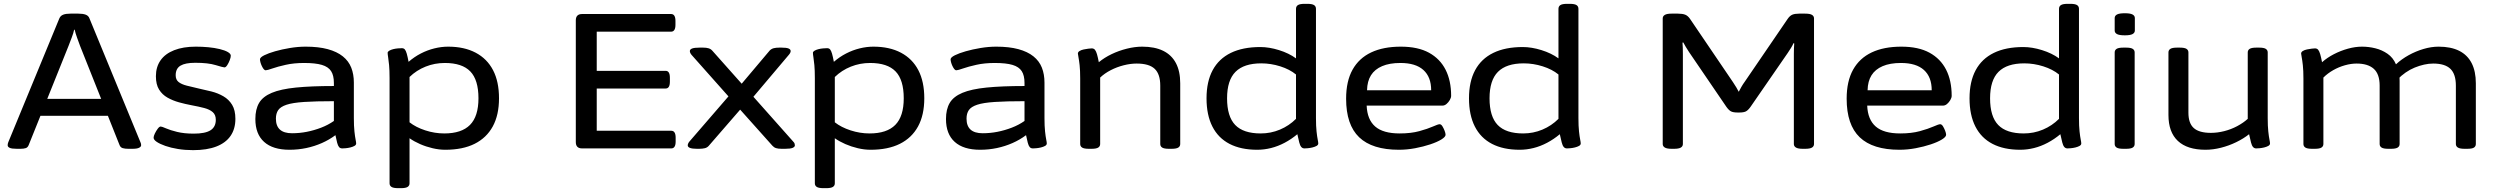

<svg xmlns="http://www.w3.org/2000/svg" viewBox="-20 -773 12998 1000"><path d="M68 2Q41 2 30.5 -3Q20 -8 20 -16Q20 -20 20.5 -23.5Q21 -27 23 -32L289 -677Q295 -691 309 -696.5Q323 -702 347 -702H388Q412 -702 426.5 -696.5Q441 -691 446 -677L712 -31Q714 -27 714.5 -23.5Q715 -20 715 -16Q715 -9 704.5 -3.5Q694 2 670 2H648Q631 2 619 -1.5Q607 -5 602 -19L397 -534Q390 -553 381.5 -576.5Q373 -600 369 -618H366Q363 -602 354 -578.5Q345 -555 337 -534L130 -19Q125 -5 114 -1.5Q103 2 87 2ZM156 -170V-258H573V-170Z M986 9Q944 9 907 3Q870 -3 841.5 -13Q813 -23 796.5 -34Q780 -45 780 -56Q780 -64 786.5 -77.5Q793 -91 801.5 -102.5Q810 -114 817 -114Q823 -114 844.5 -104.5Q866 -95 902.5 -86Q939 -77 989 -77Q1049 -77 1076.5 -94.5Q1104 -112 1104 -149Q1104 -175 1088 -189Q1072 -203 1043.5 -210.5Q1015 -218 977 -225Q945 -231 912.5 -240Q880 -249 852.5 -264.5Q825 -280 808.5 -306.5Q792 -333 792 -376Q792 -424 816 -458.5Q840 -493 887 -511.5Q934 -530 1000 -530Q1033 -530 1065 -527Q1097 -524 1124 -517.5Q1151 -511 1166.5 -502Q1182 -493 1182 -483Q1182 -474 1176.5 -459.5Q1171 -445 1163.5 -433.5Q1156 -422 1149 -422Q1142 -422 1103 -434Q1064 -446 997 -446Q945 -446 920 -431Q895 -416 895 -381Q895 -358 910 -346Q925 -334 952.5 -327Q980 -320 1015 -312Q1048 -305 1081.5 -296.5Q1115 -288 1143.5 -271.5Q1172 -255 1189 -227Q1206 -199 1206 -154Q1206 -102 1181 -65.5Q1156 -29 1107 -10Q1058 9 986 9Z M1488 7Q1401 7 1355.5 -34Q1310 -75 1310 -153Q1310 -204 1329.5 -237Q1349 -270 1395.5 -289.5Q1442 -309 1521.5 -317Q1601 -325 1719 -325V-341Q1719 -380 1704.5 -402.5Q1690 -425 1656.5 -435Q1623 -445 1564 -445Q1511 -445 1468.5 -435.5Q1426 -426 1399 -416.5Q1372 -407 1364 -407Q1358 -407 1353 -413.5Q1348 -420 1343.5 -429.5Q1339 -439 1336.5 -448.5Q1334 -458 1334 -464Q1334 -474 1356 -485Q1378 -496 1413 -506Q1448 -516 1490 -523Q1532 -530 1572 -530Q1639 -530 1687 -517Q1735 -504 1765.5 -479.5Q1796 -455 1809.5 -420.5Q1823 -386 1823 -343V-158Q1823 -116 1826 -88.5Q1829 -61 1832 -46.5Q1835 -32 1835 -26Q1835 -18 1826 -13Q1817 -8 1804.5 -5Q1792 -2 1780.5 -1Q1769 0 1763 0Q1752 0 1746 -7Q1740 -14 1736 -29.5Q1732 -45 1727 -69Q1695 -45 1656.5 -28Q1618 -11 1575.5 -2Q1533 7 1488 7ZM1501 -79Q1540 -79 1578 -86.5Q1616 -94 1652.5 -108Q1689 -122 1719 -143V-246Q1624 -246 1564 -242Q1504 -238 1472.5 -227.5Q1441 -217 1429 -199.5Q1417 -182 1417 -155Q1417 -117 1438 -98Q1459 -79 1501 -79Z M2054 207Q2029 207 2019 200.5Q2009 194 2009 182V-366Q2009 -408 2006.5 -434Q2004 -460 2001.5 -475Q1999 -490 1999 -498Q1999 -504 2007.5 -509Q2016 -514 2028 -517Q2040 -520 2052.5 -521Q2065 -522 2073 -522Q2083 -522 2088.5 -515.5Q2094 -509 2098.5 -493.5Q2103 -478 2108 -451Q2138 -477 2172 -494.5Q2206 -512 2242.5 -521Q2279 -530 2314 -530Q2398 -530 2457.5 -498.5Q2517 -467 2548 -407.5Q2579 -348 2579 -261Q2579 -174 2546.5 -114.5Q2514 -55 2452 -24Q2390 7 2299 7Q2267 7 2233 -1Q2199 -9 2168 -22.5Q2137 -36 2113 -53V182Q2113 194 2103 200.5Q2093 207 2068 207ZM2294 -78Q2384 -78 2428 -122.5Q2472 -167 2472 -261Q2472 -357 2429.5 -401Q2387 -445 2297 -445Q2244 -445 2196.5 -426Q2149 -407 2113 -372V-136Q2146 -110 2195 -94Q2244 -78 2294 -78Z M3012 0Q2979 0 2979 -33V-667Q2979 -700 3012 -700H3475Q3498 -700 3498 -664V-644Q3498 -608 3475 -608H3088V-404H3447Q3469 -404 3469 -368V-348Q3469 -312 3447 -312H3088V-92H3476Q3499 -92 3499 -56V-36Q3499 0 3476 0Z M3610 2Q3586 2 3574 -2.5Q3562 -7 3562 -16Q3562 -20 3564 -25Q3566 -30 3570 -35L3774 -271L3582 -487Q3577 -493 3575 -498Q3573 -503 3573 -507Q3573 -516 3585 -520.5Q3597 -525 3624 -525H3642Q3659 -525 3670.5 -521.5Q3682 -518 3690 -509L3843 -337L3989 -510Q3998 -519 4010 -522Q4022 -525 4039 -525H4050Q4076 -525 4087 -520.5Q4098 -516 4098 -507Q4098 -503 4096 -498.5Q4094 -494 4089 -488L3904 -269L4111 -36Q4117 -30 4118.5 -25Q4120 -20 4120 -16Q4120 -8 4108.5 -3Q4097 2 4069 2H4051Q4033 2 4022 -1.5Q4011 -5 4003 -14L3835 -202L3671 -13Q3663 -4 3650.5 -1Q3638 2 3621 2Z M4269 207Q4244 207 4234 200.5Q4224 194 4224 182V-366Q4224 -408 4221.5 -434Q4219 -460 4216.5 -475Q4214 -490 4214 -498Q4214 -504 4222.5 -509Q4231 -514 4243 -517Q4255 -520 4267.5 -521Q4280 -522 4288 -522Q4298 -522 4303.5 -515.5Q4309 -509 4313.5 -493.5Q4318 -478 4323 -451Q4353 -477 4387 -494.5Q4421 -512 4457.5 -521Q4494 -530 4529 -530Q4613 -530 4672.5 -498.5Q4732 -467 4763 -407.5Q4794 -348 4794 -261Q4794 -174 4761.5 -114.5Q4729 -55 4667 -24Q4605 7 4514 7Q4482 7 4448 -1Q4414 -9 4383 -22.5Q4352 -36 4328 -53V182Q4328 194 4318 200.5Q4308 207 4283 207ZM4509 -78Q4599 -78 4643 -122.5Q4687 -167 4687 -261Q4687 -357 4644.5 -401Q4602 -445 4512 -445Q4459 -445 4411.5 -426Q4364 -407 4328 -372V-136Q4361 -110 4410 -94Q4459 -78 4509 -78Z M5085 7Q4998 7 4952.5 -34Q4907 -75 4907 -153Q4907 -204 4926.5 -237Q4946 -270 4992.5 -289.5Q5039 -309 5118.5 -317Q5198 -325 5316 -325V-341Q5316 -380 5301.5 -402.5Q5287 -425 5253.5 -435Q5220 -445 5161 -445Q5108 -445 5065.5 -435.5Q5023 -426 4996 -416.5Q4969 -407 4961 -407Q4955 -407 4950 -413.5Q4945 -420 4940.5 -429.5Q4936 -439 4933.5 -448.5Q4931 -458 4931 -464Q4931 -474 4953 -485Q4975 -496 5010 -506Q5045 -516 5087 -523Q5129 -530 5169 -530Q5236 -530 5284 -517Q5332 -504 5362.5 -479.5Q5393 -455 5406.5 -420.5Q5420 -386 5420 -343V-158Q5420 -116 5423 -88.5Q5426 -61 5429 -46.5Q5432 -32 5432 -26Q5432 -18 5423 -13Q5414 -8 5401.5 -5Q5389 -2 5377.5 -1Q5366 0 5360 0Q5349 0 5343 -7Q5337 -14 5333 -29.5Q5329 -45 5324 -69Q5292 -45 5253.5 -28Q5215 -11 5172.5 -2Q5130 7 5085 7ZM5098 -79Q5137 -79 5175 -86.5Q5213 -94 5249.5 -108Q5286 -122 5316 -143V-246Q5221 -246 5161 -242Q5101 -238 5069.5 -227.5Q5038 -217 5026 -199.5Q5014 -182 5014 -155Q5014 -117 5035 -98Q5056 -79 5098 -79Z M5651 2Q5626 2 5616 -4.5Q5606 -11 5606 -23V-365Q5606 -407 5603 -433.5Q5600 -460 5597 -475Q5594 -490 5594 -494Q5594 -502 5603 -507.5Q5612 -513 5624.5 -515.5Q5637 -518 5648.5 -519.5Q5660 -521 5666 -521Q5677 -521 5683 -513.5Q5689 -506 5693.5 -490.5Q5698 -475 5703 -449Q5732 -473 5769.5 -491Q5807 -509 5849 -519.5Q5891 -530 5929 -530Q5994 -530 6038 -508.5Q6082 -487 6104.5 -444.5Q6127 -402 6127 -339V-23Q6127 -11 6117 -4.5Q6107 2 6082 2H6068Q6043 2 6033 -4.5Q6023 -11 6023 -23V-327Q6023 -387 5994 -414.5Q5965 -442 5900 -442Q5868 -442 5832.5 -433Q5797 -424 5765 -407.5Q5733 -391 5710 -369V-23Q5710 -11 5700 -4.5Q5690 2 5665 2Z M6528 7Q6443 7 6384 -23.5Q6325 -54 6294.5 -114Q6264 -174 6264 -261Q6264 -348 6296 -407.5Q6328 -467 6390.5 -497.5Q6453 -528 6544 -528Q6590 -528 6641.5 -512Q6693 -496 6730 -469V-727Q6730 -740 6740 -746.5Q6750 -753 6775 -753H6789Q6814 -753 6824 -746.5Q6834 -740 6834 -727V-158Q6834 -116 6837 -88.5Q6840 -61 6843 -46.5Q6846 -32 6846 -26Q6846 -18 6837 -13Q6828 -8 6815.5 -5Q6803 -2 6791.5 -1Q6780 0 6774 0Q6764 0 6757.5 -7.5Q6751 -15 6747 -31Q6743 -47 6737 -74Q6706 -48 6671 -29.5Q6636 -11 6600 -2Q6564 7 6528 7ZM6546 -78Q6599 -78 6646.5 -98Q6694 -118 6730 -154V-385Q6697 -412 6648 -427.5Q6599 -443 6549 -443Q6459 -443 6415 -399Q6371 -355 6371 -261Q6371 -166 6413.5 -122Q6456 -78 6546 -78Z M7266 7Q7127 7 7059 -58Q6991 -123 6991 -259Q6991 -350 7024.5 -410Q7058 -470 7121.5 -500Q7185 -530 7276 -530Q7365 -530 7422.5 -498.5Q7480 -467 7509 -410Q7538 -353 7538 -274Q7538 -264 7531 -252Q7524 -240 7514 -231.5Q7504 -223 7493 -223H7098Q7101 -150 7142.5 -114Q7184 -78 7270 -78Q7329 -78 7372.5 -90Q7416 -102 7443 -114Q7470 -126 7478 -126Q7486 -126 7492.5 -115.5Q7499 -105 7504 -92Q7509 -79 7509 -71Q7509 -60 7487 -46.5Q7465 -33 7429 -21Q7393 -9 7350.5 -1Q7308 7 7266 7ZM7100 -303H7434Q7434 -372 7393.5 -408.5Q7353 -445 7274 -445Q7217 -445 7178.5 -428.5Q7140 -412 7120.5 -381Q7101 -350 7100 -303Z M7895 7Q7810 7 7751 -23.5Q7692 -54 7661.5 -114Q7631 -174 7631 -261Q7631 -348 7663 -407.5Q7695 -467 7757.5 -497.5Q7820 -528 7911 -528Q7957 -528 8008.5 -512Q8060 -496 8097 -469V-727Q8097 -740 8107 -746.5Q8117 -753 8142 -753H8156Q8181 -753 8191 -746.5Q8201 -740 8201 -727V-158Q8201 -116 8204 -88.5Q8207 -61 8210 -46.5Q8213 -32 8213 -26Q8213 -18 8204 -13Q8195 -8 8182.5 -5Q8170 -2 8158.5 -1Q8147 0 8141 0Q8131 0 8124.5 -7.5Q8118 -15 8114 -31Q8110 -47 8104 -74Q8073 -48 8038 -29.5Q8003 -11 7967 -2Q7931 7 7895 7ZM7913 -78Q7966 -78 8013.5 -98Q8061 -118 8097 -154V-385Q8064 -412 8015 -427.5Q7966 -443 7916 -443Q7826 -443 7782 -399Q7738 -355 7738 -261Q7738 -166 7780.5 -122Q7823 -78 7913 -78Z M8686 2Q8662 2 8651 -4.5Q8640 -11 8640 -23V-677Q8640 -689 8651 -695.5Q8662 -702 8686 -702H8719Q8743 -702 8757 -696.5Q8771 -691 8782 -675L9006 -345Q9015 -332 9023.5 -317.5Q9032 -303 9036 -295Q9041 -305 9049.5 -320Q9058 -335 9067 -347L9291 -675Q9302 -691 9315 -696.5Q9328 -702 9351 -702H9382Q9407 -702 9417.5 -695.5Q9428 -689 9428 -677V-23Q9428 -11 9417.5 -4.5Q9407 2 9382 2H9369Q9345 2 9334 -4.5Q9323 -11 9323 -23V-493Q9323 -507 9323.5 -520.5Q9324 -534 9325 -547L9321 -548Q9317 -538 9308.5 -524Q9300 -510 9291 -497L9097 -216Q9084 -198 9072.5 -192.5Q9061 -187 9039 -187H9030Q9008 -187 8996.5 -192.5Q8985 -198 8972 -216L8777 -502Q8768 -515 8760 -529Q8752 -543 8747 -552L8743 -551Q8744 -540 8744.5 -525Q8745 -510 8745 -490V-23Q8745 -11 8734.5 -4.5Q8724 2 8699 2Z M9873 7Q9734 7 9666 -58Q9598 -123 9598 -259Q9598 -350 9631.5 -410Q9665 -470 9728.5 -500Q9792 -530 9883 -530Q9972 -530 10029.5 -498.5Q10087 -467 10116 -410Q10145 -353 10145 -274Q10145 -264 10138 -252Q10131 -240 10121 -231.5Q10111 -223 10100 -223H9705Q9708 -150 9749.5 -114Q9791 -78 9877 -78Q9936 -78 9979.5 -90Q10023 -102 10050 -114Q10077 -126 10085 -126Q10093 -126 10099.5 -115.5Q10106 -105 10111 -92Q10116 -79 10116 -71Q10116 -60 10094 -46.5Q10072 -33 10036 -21Q10000 -9 9957.5 -1Q9915 7 9873 7ZM9707 -303H10041Q10041 -372 10000.5 -408.5Q9960 -445 9881 -445Q9824 -445 9785.5 -428.5Q9747 -412 9727.5 -381Q9708 -350 9707 -303Z M10502 7Q10417 7 10358 -23.5Q10299 -54 10268.5 -114Q10238 -174 10238 -261Q10238 -348 10270 -407.5Q10302 -467 10364.5 -497.5Q10427 -528 10518 -528Q10564 -528 10615.5 -512Q10667 -496 10704 -469V-727Q10704 -740 10714 -746.5Q10724 -753 10749 -753H10763Q10788 -753 10798 -746.5Q10808 -740 10808 -727V-158Q10808 -116 10811 -88.5Q10814 -61 10817 -46.5Q10820 -32 10820 -26Q10820 -18 10811 -13Q10802 -8 10789.5 -5Q10777 -2 10765.5 -1Q10754 0 10748 0Q10738 0 10731.5 -7.5Q10725 -15 10721 -31Q10717 -47 10711 -74Q10680 -48 10645 -29.5Q10610 -11 10574 -2Q10538 7 10502 7ZM10520 -78Q10573 -78 10620.5 -98Q10668 -118 10704 -154V-385Q10671 -412 10622 -427.5Q10573 -443 10523 -443Q10433 -443 10389 -399Q10345 -355 10345 -261Q10345 -166 10387.5 -122Q10430 -78 10520 -78Z M11039 2Q11014 2 11004 -4.5Q10994 -11 10994 -23V-500Q10994 -512 11004 -518.5Q11014 -525 11039 -525H11053Q11078 -525 11088 -518.5Q11098 -512 11098 -500V-23Q11098 -11 11088 -4.5Q11078 2 11053 2ZM11047 -589Q11018 -589 11006 -595.5Q10994 -602 10994 -614V-679Q10994 -691 11006 -697.5Q11018 -704 11047 -704Q11075 -704 11087 -697.5Q11099 -691 11099 -679V-614Q11099 -602 11087 -595.5Q11075 -589 11047 -589Z M11467 7Q11372 7 11323 -39Q11274 -85 11274 -174V-500Q11274 -512 11284 -518.5Q11294 -525 11319 -525H11333Q11358 -525 11368 -518.5Q11378 -512 11378 -500V-186Q11378 -131 11406 -106Q11434 -81 11495 -81Q11529 -81 11564.5 -90Q11600 -99 11632 -116Q11664 -133 11687 -154V-500Q11687 -512 11697 -518.5Q11707 -525 11732 -525H11746Q11771 -525 11781 -518.5Q11791 -512 11791 -500V-158Q11791 -116 11794 -88.5Q11797 -61 11800 -46.5Q11803 -32 11803 -26Q11803 -18 11794 -13Q11785 -8 11772.5 -5Q11760 -2 11748.5 -1Q11737 0 11731 0Q11721 0 11714.5 -7.5Q11708 -15 11704 -31Q11700 -47 11694 -74Q11665 -51 11627 -32.5Q11589 -14 11547.5 -3.5Q11506 7 11467 7Z M12022 2Q11997 2 11987 -4.5Q11977 -11 11977 -23V-364Q11977 -406 11974 -433Q11971 -460 11968 -475Q11965 -490 11965 -494Q11965 -502 11974 -507.5Q11983 -513 11995.5 -515.5Q12008 -518 12019.5 -519.5Q12031 -521 12037 -521Q12048 -521 12054 -513.5Q12060 -506 12064.5 -490.5Q12069 -475 12074 -449Q12101 -473 12136 -491Q12171 -509 12209 -519.5Q12247 -530 12282 -530Q12317 -530 12351.5 -521.5Q12386 -513 12415 -493Q12444 -473 12459 -438Q12488 -465 12525 -485.5Q12562 -506 12602.5 -518Q12643 -530 12681 -530Q12745 -530 12788 -508.5Q12831 -487 12853 -444.5Q12875 -402 12875 -339V-23Q12875 -11 12865.5 -4.5Q12856 2 12830 2H12816Q12792 2 12781.5 -4.5Q12771 -11 12771 -23V-327Q12771 -387 12742.5 -414.5Q12714 -442 12653 -442Q12630 -442 12605.5 -436.5Q12581 -431 12556.5 -421Q12532 -411 12509 -395Q12486 -379 12467 -359L12466 -406Q12473 -397 12475.5 -384.5Q12478 -372 12478 -352V-23Q12478 -11 12468 -4.5Q12458 2 12433 2H12419Q12394 2 12384 -4.5Q12374 -11 12374 -23V-327Q12374 -387 12343.5 -414.5Q12313 -442 12254 -442Q12225 -442 12193 -433Q12161 -424 12132 -407.5Q12103 -391 12081 -369V-23Q12081 -11 12071 -4.5Q12061 2 12036 2Z"/></svg>

Font: Asap Expanded Medium
Style: Regular
Weight: 500
Width: 7
Designer: Pablo Cosgaya
Foundry: Omnibus-Type
Version: Version 3.001